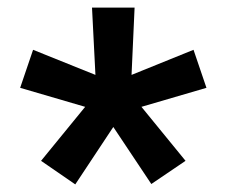

<svg xmlns="http://www.w3.org/2000/svg" viewBox="-20 -767 596 505"><path d="M178 -282 88 -344 204 -486 33 -536 67 -636 231 -570 222 -747H334L326 -570L489 -636L523 -536L352 -486L468 -344L378 -283L278 -433Z"/></svg>

Font: IBM Plex Sans Arabic SemiBold
Style: Regular
Weight: 600
Designer: Mike Abbink, Paul van der Laan, Pieter van Rosmalen, Wael Morcos, Khajak Apelian
Foundry: Bold Monday
Version: Version 1.1